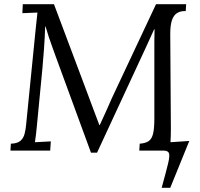

<svg xmlns="http://www.w3.org/2000/svg" viewBox="-20 -720 957 918"><path d="M753 178Q775 98 784 60.5Q793 23 787.5 11.5Q782 0 762 0H646L648 -33Q676 -35 691 -45.5Q706 -56 712 -81Q718 -106 718 -152V-494Q718 -509 718 -523Q718 -537 718.5 -551.5Q719 -566 719 -580H717L682 -503L444 10H415L242 -462Q233 -488 226.5 -505.5Q220 -523 213.5 -542.5Q207 -562 198 -593H196Q194 -537 190.5 -488Q187 -439 183 -395L157 -125Q155 -103 152.5 -81Q150 -59 147 -40L223 -44L220 0H30L32 -33Q63 -34 77.5 -46.5Q92 -59 97.5 -80Q103 -101 105 -125L150 -575Q152 -596 154.5 -617.5Q157 -639 159 -660L87 -657L89 -700H238L392 -290Q407 -249 423 -207Q439 -165 455 -122H457Q470 -149 486.5 -186.5Q503 -224 515 -251L726 -700H870L868 -667Q843 -668 826.5 -657.5Q810 -647 802 -623Q794 -599 794 -558L797 -103Q797 -85 796.5 -69.5Q796 -54 795 -40L885 -46L794 178Z"/></svg>

Font: Lora Italic
Style: Italic
Weight: 400
Italic angle: -3°
Designer: Olga Karpushina, Alexei Vanyashin (Cyrillic)
Foundry: Cyreal
Version: Version 2.210; ttfautohint (v1.8.1.43-b0c9)